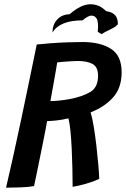

<svg xmlns="http://www.w3.org/2000/svg" viewBox="-20 -858 587 891"><path d="M8 13Q23 -49.5 40.5 -129Q58 -208.5 76.8 -296.8Q95.5 -385 114.2 -475.5Q133 -566 150.5 -651.5Q176.5 -654.5 213.5 -657.2Q250.5 -660 290.2 -661.5Q330 -663 363 -663Q445 -663 494.8 -631.5Q544.5 -600 544.5 -522.5Q544.5 -451 505.5 -406.8Q466.5 -362.5 400.5 -336.5Q408 -313 415 -270.5Q422 -228 427.5 -180Q433 -132 436.5 -90.5Q440 -49 440.5 -28Q420 -18 393.5 -9.8Q367 -1.5 345 3.5Q323 8.5 317 9Q317 -29 316 -75.2Q315 -121.5 312.8 -167.5Q310.5 -213.5 306.8 -251Q303 -288.5 297.5 -309Q270.5 -302 241.2 -299Q212 -296 198.5 -296Q197 -286 192 -259.8Q187 -233.5 179.8 -197.8Q172.5 -162 164.8 -123.8Q157 -85.5 150 -51.2Q143 -17 138 5.5Q114.5 10 76.8 11.5Q39 13 8 13ZM214 -389Q250.5 -389 302.5 -398Q362.5 -409.5 398.8 -431Q435 -452.5 435 -506.5Q435 -547 409.8 -561Q384.5 -575 340.5 -575Q329.5 -575 309.5 -573.8Q289.5 -572.5 270.8 -571Q252 -569.5 245.5 -568.5Q244 -557.5 239.5 -532Q235 -506.5 229.8 -476.8Q224.5 -447 220 -422.5Q215.5 -398 214 -389ZM223.5 -707Q223.5 -743 244.8 -766.8Q266 -790.5 303 -792Q355.5 -837.5 398 -838.2Q440.5 -839 472 -806.5Q502 -802 514.8 -786.8Q527.5 -771.5 527 -745Q515.5 -732.5 491 -721Q466.5 -709.5 451 -699.5Q446 -702 442.2 -705Q438.5 -708 433.5 -711Q438.5 -755.5 428 -772.5Q421 -784.5 405.5 -785.5Q390 -786.5 363 -763.5Q257.5 -763.5 223.5 -707Z"/></svg>

Font: Grandstander Medium
Style: Italic
Weight: 500
Italic angle: -15°
Designer: Tyler Finck
Foundry: Etcetera Type Co
Version: Version 1.200; ttfautohint (v1.8.3)